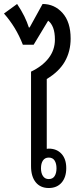

<svg xmlns="http://www.w3.org/2000/svg" viewBox="-45 -938 394 965"><path d="M310 -744Q310 -680 281 -629Q252 -578 190 -541V-190Q195 -191 200 -191Q240 -191 264 -165Q288 -139 288 -93Q288 -47 264.5 -20Q241 7 200 7Q158 7 134.5 -22Q111 -51 111 -103V-578Q168 -605 199.5 -646Q231 -687 231 -739Q231 -775 222 -798.5Q213 -822 197 -834L124 -713H70Q52 -759 28.5 -797.5Q5 -836 -25 -870L41 -918Q63 -885 77 -856.5Q91 -828 100 -800H104L169 -918Q229 -918 269.5 -872.5Q310 -827 310 -744ZM200 -146Q181 -146 171 -131.5Q161 -117 161 -92Q161 -68 171 -53Q181 -38 200 -38Q220 -38 229.5 -53Q239 -68 239 -92Q239 -116 229.5 -131Q220 -146 200 -146Z"/></svg>

Font: Noto Sans Thai Looped Condensed
Style: Regular
Weight: 400
Width: 3
Designer: Sasikarn Vongin, Ben Mitchell
Foundry: The Fontpad Ltd
Version: Version 1.001; ttfautohint (v1.8.4.7-5d5b)